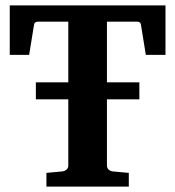

<svg xmlns="http://www.w3.org/2000/svg" viewBox="-20 -691 649 711"><path d="M592.8 -487.8H520L502 -599.1Q500.5 -610.8 487.8 -610.8H376V-386.2H496.1V-323.2H376V-78.1Q376 -68.4 382.6 -62.7Q389.2 -57.1 397.9 -56.2L457 -50.8V0H151.9V-50.8L210 -56.2Q219.2 -57.1 226.1 -62.7Q232.9 -68.4 232.9 -78.1V-323.2H112.8V-386.2H232.9V-610.8H121.1Q107.4 -610.8 106 -599.1L87.9 -487.8H16.1V-670.9H592.8Z"/></svg>

Font: Charis
Style: Bold
Weight: 700
Designer: Walt Agee, Miriam Martin, Annie Olsen, Victor Gaultney, Lorna Priest, Alan Ward, Bob Hallissy, Martin Hosken, Sharon Cor
Foundry: SIL Global
Version: Version 7.000